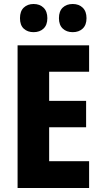

<svg xmlns="http://www.w3.org/2000/svg" viewBox="-20 -941 511 961"><path d="M426 0H68V-714H426V-582H226V-436H411V-304H226V-134H426ZM80 -850Q80 -885 99 -903Q118 -921 148 -921Q179 -921 198 -902.5Q217 -884 217 -850Q217 -816 198 -798Q179 -780 148 -780Q118 -780 99 -797.5Q80 -815 80 -850ZM275 -850Q275 -885 294 -903Q313 -921 344 -921Q375 -921 394 -902.5Q413 -884 413 -850Q413 -816 394 -798Q375 -780 344 -780Q313 -780 294 -798Q275 -816 275 -850Z"/></svg>

Font: Noto Sans Devanagari Condensed ExtraBold
Style: Regular
Weight: 800
Width: 3
Designer: Jelle Bosma - Monotype Design Team
Foundry: Monotype Imaging Inc.
Version: Version 2.004; ttfautohint (v1.8.4.7-5d5b)